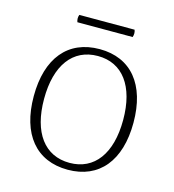

<svg xmlns="http://www.w3.org/2000/svg" viewBox="-99 -714 734 809"><g transform="rotate(15 268.5 -309.5)"><path d="M148 -631C144 -621 144 -610 148 -599H389C393 -610 393 -621 389 -631ZM269 12C406 12 486 -85 486 -251C486 -417 406 -514 269 -514C131 -514 51 -417 51 -251C51 -85 131 12 269 12ZM269 -18C160 -18 96 -104 96 -251C96 -398 160 -484 269 -484C377 -484 441 -398 441 -251C441 -104 377 -18 269 -18Z"/></g></svg>

Font: Arima Koshi ExtraLight
Style: Regular
Weight: 275
Designer: Joana Correia and Natanael Gama
Foundry: NDISCOVER
Version: Version 1.019;PS 001.019;hotconv 1.0.88;makeotf.lib2.5.64775